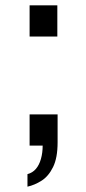

<svg xmlns="http://www.w3.org/2000/svg" viewBox="-20 -546 323 720"><path d="M83 154V107Q102 102 114.5 87.5Q127 73 133.5 50Q140 27 140 0H91V-117H196V-12Q196 46 179 80.5Q162 115 136 131.5Q110 148 83 154ZM91 -409V-526H195V-409Z"/></svg>

Font: Archivo SemiCondensed Medium
Style: Regular
Weight: 500
Width: 4
Designer: Hector Gatti
Foundry: Omnibus-Type
Version: Version 2.001